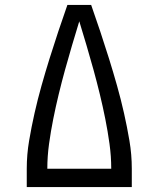

<svg xmlns="http://www.w3.org/2000/svg" viewBox="-20 -755 640 775"><path d="M88 0V-74Q88 -131 97.5 -187Q107 -243 119.5 -298.5Q132 -354 147.5 -409Q163 -464 180 -518.5Q197 -573 215 -627Q233 -681 252 -735H348Q367 -681 385 -627Q403 -573 420 -518.5Q437 -464 452.5 -409Q468 -354 480.5 -298.5Q493 -243 502.5 -187Q512 -131 512 -74V0ZM171 -74H429Q429 -124 422 -174.5Q415 -225 405 -275Q395 -325 383 -374.5Q371 -424 357.5 -473Q344 -522 329.5 -571Q315 -620 300 -669Q285 -620 270.5 -571Q256 -522 242.5 -473Q229 -424 217 -374.5Q205 -325 195 -275Q185 -225 178 -174.5Q171 -124 171 -74Z"/></svg>

Font: Iosevka Curly Extended
Style: Regular
Weight: 400
Width: 7
Monospace: yes
Designer: Belleve Invis
Foundry: Belleve Invis
Version: Version 11.1.0; ttfautohint (v1.8.3)